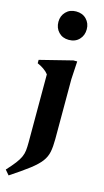

<svg xmlns="http://www.w3.org/2000/svg" viewBox="-154 -757 576 1067"><g transform="rotate(15 134.0 -223.0)"><path d="M143.5 -549Q107.5 -549 85 -572.5Q62.5 -596 62.5 -631.5Q62.5 -666 85 -689.2Q107.5 -712.5 143.5 -712.5Q180.5 -712.5 203 -689.2Q225.5 -666 225.5 -631.5Q225.5 -596 203 -572.5Q180.5 -549 143.5 -549ZM76 -332.5Q65.5 -346.5 48.2 -358.5Q31 -370.5 11 -379V-398.5L198.5 -445.5H220.5L214.5 -341.5V3Q214.5 46.5 208.5 76.8Q202.5 107 183 133Q163.5 159 123.5 189.8Q83.5 220.5 16 265L-7.5 237.5Q21.5 206 38.2 184Q55 162 63.2 143.8Q71.5 125.5 73.8 105.8Q76 86 76 59Z"/></g></svg>

Font: Newsreader 16pt
Style: Bold
Weight: 700
Designer: Hugues Gentile
Foundry: Production Type
Version: Version 1.003; ttfautohint (v1.8.3)